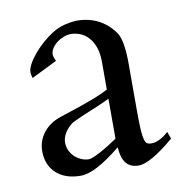

<svg xmlns="http://www.w3.org/2000/svg" viewBox="-60 -498 547 570"><g transform="rotate(-10 214.0 -213.0)"><path d="M259.8 -196.8Q254.4 -193.8 244.1 -189.2Q233.9 -184.6 221.7 -179.4Q209.5 -174.3 196.3 -168.9Q183.1 -163.6 171.6 -158.4Q160.2 -153.3 151.9 -149.4Q143.6 -145.5 140.6 -143.1Q127 -132.8 118.7 -118.9Q110.4 -105 110.4 -90.3Q110.4 -78.1 115.5 -66.9Q120.6 -55.7 129.2 -47.6Q137.7 -39.6 148.9 -34.7Q160.2 -29.8 172.4 -29.8Q176.8 -29.8 186 -33.7Q195.3 -37.6 207.3 -43.9Q219.2 -50.3 232.9 -58.8Q246.6 -67.4 259.8 -76.2ZM422.4 -47.9Q349.1 14.2 314 14.2Q290 14.2 277.1 -1Q264.2 -16.1 261.7 -49.8Q222.7 -18.1 192.4 -2Q162.1 14.2 139.6 14.2Q93.3 14.2 66.2 -10.5Q39.1 -35.2 39.1 -77.6Q39.1 -105 54.7 -127.9Q70.3 -150.9 98.6 -163.6Q106 -167 126 -173.3Q146 -179.7 170.2 -188Q194.3 -196.3 219 -205.8Q243.7 -215.3 259.8 -224.6V-307.6Q259.8 -335 252.7 -353.5Q245.6 -372.1 234.6 -383.5Q223.6 -395 210 -400.1Q196.3 -405.3 183.1 -405.3Q172.9 -405.3 161.6 -401.1Q150.4 -397 141.1 -389.9Q131.8 -382.8 125.7 -373.8Q119.6 -364.7 119.6 -355Q119.6 -347.2 126 -334.5L48.8 -296.4Q45.4 -307.1 45.4 -314.5Q45.4 -324.7 53 -338.6Q60.5 -352.5 72.8 -367.2Q85 -381.8 100.8 -395.8Q116.7 -409.7 132.8 -419.9Q151.4 -431.2 169.9 -435.8Q188.5 -440.4 205.1 -441.4Q278.8 -441.4 319.8 -384.3Q328.1 -373 332.5 -349.1Q336.9 -325.2 336.9 -289.6V-147Q336.9 -111.3 338.1 -90.8Q339.4 -70.3 342.3 -59.8Q345.2 -49.3 350.1 -46.6Q355 -43.9 362.3 -43.9Q386.2 -43.9 414.6 -69.3Z"/></g></svg>

Font: XB Niloofar
Style: Regular
Weight: 400
Designer: Behnam
Foundry: Irmug
Version: Version 7.201 2008